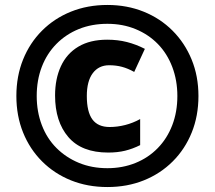

<svg xmlns="http://www.w3.org/2000/svg" viewBox="-20 -744 865 774"><path d="M416 -129Q309 -129 255.5 -191.5Q202 -254 202 -359Q202 -426 225.5 -477Q249 -528 296 -556Q343 -584 412 -584Q455 -584 492 -574.5Q529 -565 564 -547L521 -454Q496 -468 472 -474.5Q448 -481 420 -481Q378 -481 354 -449Q330 -417 330 -357Q330 -293 352.5 -262.5Q375 -232 422 -232Q453 -232 484.5 -240Q516 -248 545 -264V-159Q515 -144 484.5 -136.5Q454 -129 416 -129ZM413 10Q333 10 266 -17Q199 -44 149.5 -93.5Q100 -143 73 -210Q46 -277 46 -357Q46 -437 73 -504Q100 -571 149.5 -620.5Q199 -670 266 -697Q333 -724 413 -724Q492 -724 559 -697Q626 -670 675.5 -620.5Q725 -571 752.5 -504Q780 -437 780 -357Q780 -277 753 -210Q726 -143 676.5 -93.5Q627 -44 560 -17Q493 10 413 10ZM413 -66Q474 -66 526 -87Q578 -108 616 -147Q654 -186 674.5 -239.5Q695 -293 695 -357Q695 -420 674.5 -474Q654 -528 616.5 -566.5Q579 -605 527 -626.5Q475 -648 413 -648Q350 -648 298 -627Q246 -606 207.5 -567Q169 -528 148.5 -474.5Q128 -421 128 -357Q128 -294 148.5 -240Q169 -186 207.5 -147.5Q246 -109 298 -87.5Q350 -66 413 -66Z"/></svg>

Font: Noto Sans Oriya ExtraBold
Style: Regular
Weight: 800
Version: Version 2.003